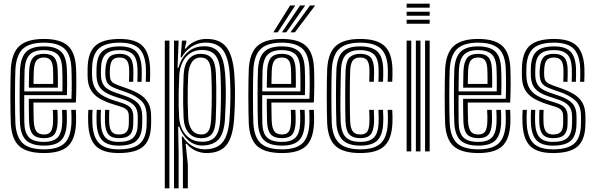

<svg xmlns="http://www.w3.org/2000/svg" viewBox="-20 -820 3220 1040"><path d="M218.8 9Q126.2 9 84.6 -28.3Q43 -65.7 38.5 -151.5Q37.5 -176.2 36.9 -215.7Q36.2 -255.1 36.2 -299.1Q36.2 -343 36.9 -382.4Q37.5 -421.7 38.6 -446.1Q43.8 -534.9 86.4 -572Q128.9 -609 217.2 -609Q306.1 -609 347 -572.7Q387.9 -536.4 391.9 -451Q392.7 -432.5 393.1 -410.5Q393.5 -388.5 393.4 -364.3Q393.4 -340.1 392.8 -314.8Q392.2 -289.6 390.9 -264.6H161.1Q161.2 -245.1 161.5 -225.4Q161.7 -205.6 162.1 -188.9Q162.6 -172.2 162.9 -161.4Q165 -124.6 177.5 -108.1Q190 -91.6 218.8 -91.6Q243.6 -91.6 254.5 -106.5Q265.5 -121.5 267.2 -157.8Q267.8 -167.8 267.6 -185Q267.3 -202.1 266.2 -224.9H291.2Q292.3 -202.6 292.5 -185Q292.8 -167.4 292.2 -156.7Q290.1 -110.2 273.2 -90.8Q256.3 -71.5 218.8 -71.5Q177.2 -71.5 158.5 -91.5Q139.9 -111.5 137.7 -158.6Q137.2 -173.2 136.8 -193.7Q136.4 -214.3 136.2 -237.9Q136.1 -261.5 136.1 -284.7H367Q367.8 -305.6 368.2 -327.5Q368.6 -349.4 368.6 -371Q368.5 -392.6 368.1 -412.6Q367.8 -432.6 366.9 -449.9Q363.3 -525.6 328.1 -557.2Q292.9 -588.9 217.2 -588.9Q140.5 -588.9 104.3 -555.8Q68.2 -522.8 63.5 -444.7Q62.3 -419.2 61.7 -379.4Q61.2 -339.5 61.2 -295.9Q61.2 -252.3 61.8 -214.2Q62.5 -176.2 63.3 -154.1Q67.4 -78.2 102.6 -44.7Q137.9 -11.1 218.8 -11.1Q295 -11.1 329.2 -43.9Q363.3 -76.6 366.9 -152.8Q367.4 -163.9 367.3 -176Q367.3 -188.2 366.9 -200.8Q366.5 -213.3 365.9 -224.9H390.9Q391.7 -208.7 392.2 -188.9Q392.7 -169.1 391.9 -151.9Q387.9 -65.3 347.8 -28.1Q307.7 9 218.8 9ZM218.8 -31.2Q152.7 -31.2 122.2 -59.5Q91.8 -87.7 88.2 -155Q87.2 -177.9 86.7 -216.1Q86.2 -254.4 86.2 -297.7Q86.2 -341 86.7 -380Q87.2 -419 88.4 -443.1Q92.5 -510.8 122.5 -539.8Q152.4 -568.8 217.2 -568.8Q279.4 -568.8 309.2 -541.9Q338.9 -515.1 341.9 -449.2Q342.9 -431.1 343.3 -408Q343.7 -384.9 343.6 -358.7Q343.6 -332.6 342.6 -304.8H111.3Q111.1 -259.9 111.2 -225.7Q111.3 -191.4 111.8 -156.8Q112.7 -100.2 137.2 -75.8Q161.6 -51.3 218.8 -51.3Q266.1 -51.3 290.1 -73.4Q314.2 -95.5 317 -154.2Q317.5 -169.1 317.3 -186.9Q317 -204.6 316 -224.9H340.9Q341.8 -206.6 342.3 -188.5Q342.7 -170.4 341.9 -153.5Q338.9 -87.5 310.5 -59.4Q282.1 -31.2 218.8 -31.2ZM111.5 -325H318.1Q318.6 -349.5 318.5 -371.7Q318.5 -393.9 318.1 -413.4Q317.7 -432.8 317 -448.7Q314.4 -506.6 289 -527.7Q263.6 -548.7 217.2 -548.7Q165.7 -548.7 141.2 -524.3Q116.7 -499.9 113.2 -441.4Q112.8 -428.2 112.3 -395.6Q111.8 -363.1 111.5 -325ZM136.3 -345.1Q136.5 -361 136.7 -378.4Q137 -395.7 137.4 -411.8Q137.8 -427.9 138.2 -439.9Q141.1 -488 159.5 -508.3Q177.9 -528.5 217.2 -528.5Q256.1 -528.5 273.2 -509.3Q290.3 -490.1 292.2 -446.1Q292.7 -435.5 293.1 -419.3Q293.5 -403.1 293.6 -383.8Q293.6 -364.6 293.3 -345.1ZM161.5 -365.2H268.2Q268.5 -380.8 268.3 -396.2Q268.2 -411.5 267.9 -424.5Q267.6 -437.4 267.2 -445.3Q265.7 -479.3 254.1 -493.9Q242.6 -508.4 217.2 -508.4Q190.2 -508.4 177.7 -492.6Q165.2 -476.7 163.1 -438.8Q162.8 -429.2 162.5 -418.1Q162.2 -407 161.9 -393.9Q161.7 -380.8 161.5 -365.2Z M623 9Q538.4 9 500 -28.2Q461.5 -65.5 457.7 -151.9Q457 -169.6 457.1 -189.7Q457.1 -209.7 458.5 -224.9H481.3Q480.1 -210.5 479.9 -190.8Q479.8 -171.1 480.4 -153.2Q483.8 -77.1 516.9 -44.1Q550 -11.1 623 -11.1Q704 -11.1 738.8 -43.2Q773.7 -75.4 774.3 -148.7Q774.5 -155.6 774.5 -162.3Q774.5 -169 774.5 -175.9Q774.5 -182.7 774.5 -189.5Q774.5 -246.9 744.5 -274.9Q714.5 -302.9 661 -321.4L615.4 -337.3Q589.9 -346.3 576.4 -356.2Q563 -366.1 557.8 -378.7Q552.5 -391.3 551.1 -408.3Q550.2 -416.3 550.4 -426Q550.6 -435.6 551.1 -445.3Q554.2 -489.9 570.7 -509.2Q587.3 -528.5 628.6 -528.5Q662.7 -528.5 681.5 -511.1Q700.3 -493.7 702.2 -446.5Q702.7 -435.1 702.4 -416.4Q702.1 -397.7 701.4 -376.9H678.7Q679.4 -396.7 679.7 -414.6Q680 -432.5 679.5 -445.4Q678.2 -479.3 666.2 -493.8Q654.1 -508.4 628.6 -508.4Q600.2 -508.4 588.6 -493.8Q577.1 -479.2 575.3 -445.3Q574.8 -435 574.7 -426.3Q574.7 -417.5 575.3 -408.3Q576.4 -391.8 582.1 -382.6Q587.9 -373.3 598.1 -367.9Q608.4 -362.6 622.4 -357.3L666.9 -341.5Q705 -328.2 734.7 -310.7Q764.4 -293.3 781.5 -264.8Q798.6 -236.4 798.6 -189.5Q798.6 -182.3 798.7 -175.6Q798.7 -169 798.7 -162.3Q798.6 -155.7 798.4 -148.6Q797.8 -65.1 757.6 -28Q717.3 9 623 9ZM623 -31.2Q561.2 -31.2 533.7 -60.1Q506.2 -88.9 503.2 -154.1Q502.7 -169.5 502.7 -188.8Q502.7 -208.2 504 -224.9H526.8Q525.6 -208.2 525.6 -189Q525.5 -169.8 526 -155.3Q528.3 -99.7 550.9 -75.5Q573.5 -51.3 623 -51.3Q678.6 -51.3 702 -74.5Q725.5 -97.6 726 -148.8Q726.2 -159.8 726.2 -169.5Q726.2 -179.2 726.2 -189.5Q726.2 -226.8 707.8 -247.4Q689.5 -268 649.4 -281.3L601.5 -297.1Q566.7 -308.6 545.6 -322.9Q524.5 -337.1 514.4 -357.5Q504.4 -378 502.8 -408.2Q502.4 -418.4 502.6 -427.6Q502.7 -436.8 502.8 -445.4Q503.1 -511.1 532.2 -539.9Q561.2 -568.8 628.6 -568.8Q689.4 -568.8 717.1 -541.1Q744.8 -513.4 747.5 -449.3Q748 -434.5 747.9 -417Q747.8 -399.5 746.8 -376.9H724Q724.9 -398.9 725.2 -415.7Q725.5 -432.5 724.8 -448.9Q722.5 -505.4 698.4 -527Q674.2 -548.7 628.6 -548.7Q574.3 -548.7 550.8 -524.5Q527.2 -500.4 527 -445.4Q526.9 -436.3 526.7 -427.1Q526.6 -417.9 527 -408.2Q528.5 -383.2 537 -366.5Q545.5 -349.7 562.9 -338.2Q580.3 -326.7 608.4 -317.2L655.3 -301.3Q704.4 -284.9 727.4 -260.3Q750.3 -235.7 750.3 -189.5Q750.3 -179.2 750.4 -169.1Q750.4 -158.9 750.1 -148.8Q749.6 -86.4 720.4 -58.8Q691.3 -31.2 623 -31.2ZM623 -71.5Q585.7 -71.5 568.1 -91.1Q550.6 -110.7 548.7 -156.4Q548.3 -170.1 548.3 -188.6Q548.3 -207.1 549.3 -224.9H572Q571 -208.6 571 -190.7Q570.9 -172.7 571.4 -158.1Q572.9 -122.4 585 -107Q597 -91.6 623 -91.6Q652.6 -91.6 664.9 -105.3Q677.2 -119.1 677.7 -148.9Q678 -159.7 677.9 -169.4Q677.9 -179.2 677.9 -189.5Q677.9 -213 667.3 -224Q656.7 -235 637.7 -241.1L587.4 -257Q549.8 -269 519.8 -286.2Q489.8 -303.3 472.3 -332.3Q454.8 -361.3 454.5 -408.1Q454.3 -418.7 454.4 -428.2Q454.4 -437.6 454.5 -445.5Q454.8 -532.8 495.1 -570.9Q535.3 -609 628.6 -609Q713 -609 751.1 -572.4Q789.2 -535.8 793 -451.1Q793.7 -434.3 793.4 -414.6Q793.1 -394.9 792.2 -376.9H769.5Q770.2 -393 770.6 -413.1Q771 -433.3 770.3 -449.9Q766.9 -524.4 734 -556.7Q701.1 -588.9 628.6 -588.9Q548.2 -588.9 513.6 -555.5Q479 -522 478.7 -445.5Q478.6 -436.3 478.4 -427.1Q478.3 -417.9 478.7 -408.1Q480.2 -371 492.9 -346.5Q505.7 -321.9 530.8 -305.7Q556 -289.5 594.4 -277L643.6 -261.2Q676.9 -250.4 689.5 -233.5Q702 -216.7 702 -189.5Q702 -182.9 702 -176.3Q702.1 -169.7 702 -163.1Q702 -156.4 701.8 -148.9Q701.4 -108 683.3 -89.7Q665.2 -71.5 623 -71.5Z M970.8 200V38.7L964.8 -79.9H970.7Q989.2 -48.5 1020.8 -29.9Q1052.5 -11.3 1089.1 -11.3Q1154.6 -11.3 1185.7 -49.4Q1216.8 -87.4 1223.1 -172.8Q1226.3 -219.2 1227.4 -260.1Q1228.6 -301.1 1227.8 -340.8Q1227 -380.6 1223.9 -423.3Q1217.2 -509.3 1187.2 -549.2Q1157.2 -589.2 1093.1 -589.2Q1051.7 -589.2 1017.7 -567Q983.7 -544.9 964.3 -509.6H958.6L965.6 -600H989.3V-591.6L980.7 -556.7H985.7Q1005.4 -581.9 1034.9 -595.5Q1064.4 -609.1 1098.6 -609.1Q1171.6 -609.1 1206.3 -564.7Q1240.9 -520.4 1248.8 -423Q1252 -381.7 1252.6 -341.5Q1253.3 -301.3 1252.1 -260.1Q1251 -218.9 1248 -174.1Q1241.1 -77.3 1206.6 -34.2Q1172.1 9 1098.8 9Q1067 9 1038.9 -4.1Q1010.8 -17.3 991.1 -41.5H985.3L997.4 71.5V200ZM872.6 200V-600H897.6V200ZM922.6 200V-600H947.5L941.7 -454L947.3 -453.8Q959.8 -503.6 995.8 -536.5Q1031.7 -569.4 1086.2 -569.4Q1139.9 -569.4 1166.5 -535Q1193 -500.7 1199.2 -423.2Q1202.3 -381.4 1202.9 -341.9Q1203.6 -302.4 1202.4 -261.3Q1201.3 -220.1 1198.4 -172.9Q1193.1 -97.3 1164.4 -65.4Q1135.6 -33.5 1079 -31.8Q1033.4 -30.7 1000.3 -59.6Q967.1 -88.5 950.6 -134.1H944.9L947.5 4.1V200ZM1074.7 -52.1Q1124.8 -52.1 1147.4 -81.3Q1170 -110.5 1173.4 -173.5Q1176.3 -232.5 1176.8 -293.5Q1177.4 -354.5 1174.3 -422Q1170.9 -489.9 1147.3 -519.7Q1123.7 -549.5 1073.4 -549.5Q1035.8 -549.5 1009.2 -531.1Q982.7 -512.7 968 -482Q953.4 -451.3 951.1 -414.2Q949 -368.5 948 -327.3Q947.1 -286.1 947.7 -249.6Q948.4 -213.1 950.4 -181.1Q953.3 -144.8 968.6 -115.6Q983.9 -86.4 1010.8 -69.3Q1037.7 -52.1 1074.7 -52.1ZM1071.2 -71.3Q1025.9 -71.3 1001.5 -100.7Q977.2 -130 974.5 -180.9Q972.7 -219.1 972.1 -257.8Q971.5 -296.5 972.3 -335.7Q973 -374.9 974.7 -414.5Q977.6 -471.6 1002.5 -500Q1027.5 -528.3 1067.1 -528.3Q1106.7 -528.3 1126.8 -504.4Q1146.9 -480.5 1149.5 -423Q1151.2 -383 1151.5 -343.1Q1151.8 -303.2 1151.2 -261.4Q1150.5 -219.6 1148.7 -173.9Q1146.5 -118 1127.8 -94.6Q1109.1 -71.3 1071.2 -71.3ZM1071.1 -91.6Q1097.2 -91.6 1109.4 -111.1Q1121.6 -130.6 1123.7 -174.7Q1127 -242.7 1127.2 -300.7Q1127.4 -358.8 1124.5 -423Q1122.4 -467.7 1109.1 -488.1Q1095.7 -508.4 1067.1 -508.4Q1036.2 -508.4 1019.2 -483.1Q1002.2 -457.8 999.4 -414.1Q997.6 -378.9 996.9 -339.6Q996.1 -300.3 996.8 -259.8Q997.4 -219.3 999.4 -180.3Q1001.8 -139.4 1020 -115.5Q1038.2 -91.6 1071.1 -91.6Z M1507.8 9Q1415.2 9 1373.6 -28.3Q1332 -65.7 1327.5 -151.5Q1326.5 -176.2 1325.9 -215.7Q1325.2 -255.1 1325.2 -299.1Q1325.2 -343 1325.9 -382.4Q1326.5 -421.7 1327.6 -446.1Q1332.8 -534.9 1375.4 -572Q1417.9 -609 1506.2 -609Q1595.1 -609 1636 -572.7Q1676.9 -536.4 1680.9 -451Q1681.7 -432.5 1682.1 -410.5Q1682.5 -388.5 1682.4 -364.3Q1682.4 -340.1 1681.8 -314.8Q1681.2 -289.6 1679.9 -264.6H1450.1Q1450.2 -245.1 1450.5 -225.4Q1450.7 -205.6 1451.1 -188.9Q1451.6 -172.2 1451.9 -161.4Q1454 -124.6 1466.5 -108.1Q1479 -91.6 1507.8 -91.6Q1532.6 -91.6 1543.5 -106.5Q1554.5 -121.5 1556.2 -157.8Q1556.8 -167.8 1556.6 -185Q1556.3 -202.1 1555.2 -224.9H1580.2Q1581.3 -202.6 1581.5 -185Q1581.8 -167.4 1581.2 -156.7Q1579.1 -110.2 1562.2 -90.8Q1545.3 -71.5 1507.8 -71.5Q1466.2 -71.5 1447.5 -91.5Q1428.9 -111.5 1426.7 -158.6Q1426.2 -173.2 1425.8 -193.7Q1425.4 -214.3 1425.2 -237.9Q1425.1 -261.5 1425.1 -284.7H1656Q1656.8 -305.6 1657.2 -327.5Q1657.6 -349.4 1657.6 -371Q1657.5 -392.6 1657.1 -412.6Q1656.8 -432.6 1655.9 -449.9Q1652.3 -525.6 1617.1 -557.2Q1581.9 -588.9 1506.2 -588.9Q1429.5 -588.9 1393.3 -555.8Q1357.2 -522.8 1352.5 -444.7Q1351.3 -419.2 1350.7 -379.4Q1350.2 -339.5 1350.2 -295.9Q1350.2 -252.3 1350.8 -214.2Q1351.5 -176.2 1352.3 -154.1Q1356.4 -78.2 1391.6 -44.7Q1426.9 -11.1 1507.8 -11.1Q1584 -11.1 1618.2 -43.9Q1652.3 -76.6 1655.9 -152.8Q1656.4 -163.9 1656.3 -176Q1656.3 -188.2 1655.9 -200.8Q1655.5 -213.3 1654.9 -224.9H1679.9Q1680.7 -208.7 1681.2 -188.9Q1681.7 -169.1 1680.9 -151.9Q1676.9 -65.3 1636.8 -28.1Q1596.7 9 1507.8 9ZM1507.8 -31.2Q1441.7 -31.2 1411.2 -59.5Q1380.8 -87.7 1377.2 -155Q1376.2 -177.9 1375.7 -216.1Q1375.2 -254.4 1375.2 -297.7Q1375.2 -341 1375.7 -380Q1376.2 -419 1377.4 -443.1Q1381.5 -510.8 1411.5 -539.8Q1441.4 -568.8 1506.2 -568.8Q1568.4 -568.8 1598.2 -541.9Q1627.9 -515.1 1630.9 -449.2Q1631.9 -431.1 1632.3 -408Q1632.7 -384.9 1632.6 -358.7Q1632.6 -332.6 1631.6 -304.8H1400.3Q1400.1 -259.9 1400.2 -225.7Q1400.3 -191.4 1400.8 -156.8Q1401.7 -100.2 1426.2 -75.8Q1450.6 -51.3 1507.8 -51.3Q1555.1 -51.3 1579.1 -73.4Q1603.2 -95.5 1606 -154.2Q1606.5 -169.1 1606.3 -186.9Q1606 -204.6 1605 -224.9H1629.9Q1630.8 -206.6 1631.3 -188.5Q1631.7 -170.4 1630.9 -153.5Q1627.9 -87.5 1599.5 -59.4Q1571.1 -31.2 1507.8 -31.2ZM1400.5 -325H1607.1Q1607.6 -349.5 1607.5 -371.7Q1607.5 -393.9 1607.1 -413.4Q1606.7 -432.8 1606 -448.7Q1603.4 -506.6 1578 -527.7Q1552.6 -548.7 1506.2 -548.7Q1454.7 -548.7 1430.2 -524.3Q1405.7 -499.9 1402.2 -441.4Q1401.8 -428.2 1401.3 -395.6Q1400.8 -363.1 1400.5 -325ZM1425.3 -345.1Q1425.5 -361 1425.7 -378.4Q1426 -395.7 1426.4 -411.8Q1426.8 -427.9 1427.2 -439.9Q1430.1 -488 1448.5 -508.3Q1466.9 -528.5 1506.2 -528.5Q1545.1 -528.5 1562.2 -509.3Q1579.3 -490.1 1581.2 -446.1Q1581.7 -435.5 1582.1 -419.3Q1582.5 -403.1 1582.6 -383.8Q1582.6 -364.6 1582.3 -345.1ZM1450.5 -365.2H1557.2Q1557.5 -380.8 1557.3 -396.2Q1557.2 -411.5 1556.9 -424.5Q1556.6 -437.4 1556.2 -445.3Q1554.7 -479.3 1543.1 -493.9Q1531.6 -508.4 1506.2 -508.4Q1479.2 -508.4 1466.7 -492.6Q1454.2 -476.7 1452.1 -438.8Q1451.8 -429.2 1451.5 -418.1Q1451.2 -407 1450.9 -393.9Q1450.7 -380.8 1450.5 -365.2ZM1460.5 -645 1551.4 -790.3H1579.2L1484.4 -645ZM1553.3 -645 1659.3 -790.3H1687.1L1577.3 -645ZM1507 -645 1605.4 -790.3H1633.1L1530.8 -645Z M1932.2 9Q1840 9 1798.4 -28.3Q1756.8 -65.6 1752.2 -151.5Q1751.2 -176.2 1750.6 -215.7Q1750 -255.1 1750 -299.1Q1750 -343 1750.6 -382.4Q1751.2 -421.7 1752.3 -446.1Q1757.6 -535 1800 -572Q1842.3 -609 1930.5 -609Q2020.1 -609 2061.1 -572.7Q2102 -536.3 2105.6 -451.1Q2106.2 -434.8 2105.9 -414.3Q2105.5 -393.9 2104.6 -377.1H2079.7Q2080.5 -394 2080.9 -413.3Q2081.3 -432.6 2080.7 -450.1Q2077.4 -524.5 2042.7 -556.7Q2008 -588.9 1930.5 -588.9Q1854.1 -588.9 1818 -555.9Q1781.9 -523 1777.3 -444.7Q1776 -419.1 1775.5 -379.3Q1775 -339.5 1775 -295.8Q1775 -252.1 1775.6 -214.1Q1776.2 -176.1 1777 -154.1Q1780.7 -80.9 1816.2 -46Q1851.7 -11.1 1932.2 -11.1Q2008.5 -11.1 2042.8 -44Q2077.2 -76.9 2080.7 -152.7Q2081.4 -169.4 2081.3 -185.1Q2081.2 -200.7 2079.7 -224.9H2104.6Q2106 -203.2 2106.2 -187.1Q2106.4 -171.1 2105.6 -151.9Q2101.7 -65.7 2061.5 -28.3Q2021.3 9 1932.2 9ZM1932.2 -31.2Q1865.9 -31.2 1835.5 -62.2Q1805.1 -93.1 1802 -155Q1801 -177.9 1800.5 -216.2Q1799.9 -254.5 1799.9 -297.9Q1799.9 -341.3 1800.5 -380.3Q1801 -419.2 1802.2 -443.2Q1806.3 -511.2 1836.3 -540Q1866.2 -568.8 1930.5 -568.8Q1993.3 -568.8 2023.2 -541.8Q2053.1 -514.9 2055.7 -449.4Q2056.3 -433.8 2055.9 -415Q2055.6 -396.2 2054.7 -377.1H2029.7Q2030.6 -397.2 2031 -415.6Q2031.3 -433.9 2030.7 -448.8Q2028.6 -505.6 2003.6 -527.1Q1978.6 -548.7 1930.5 -548.7Q1882 -548.7 1856.2 -525.8Q1830.4 -502.9 1826.9 -441.4Q1826.3 -426.8 1825.5 -392.4Q1824.7 -357.9 1824.2 -314.9Q1823.6 -271.9 1823.8 -230.5Q1823.9 -189.2 1825.3 -160.8Q1828.8 -99.5 1854.6 -75.4Q1880.4 -51.3 1932.2 -51.3Q1979.7 -51.3 2003.9 -73.6Q2028.1 -95.9 2030.7 -154Q2031.3 -168.5 2031.3 -183.5Q2031.2 -198.5 2029.7 -224.9H2054.7Q2056.4 -197.2 2056.3 -183Q2056.3 -168.7 2055.7 -153.4Q2052.7 -87.9 2024.2 -59.5Q1995.6 -31.2 1932.2 -31.2ZM1932.2 -71.5Q1891.9 -71.5 1872.8 -91.6Q1853.6 -111.8 1851.5 -161.5Q1850.7 -184.9 1850.2 -222.4Q1849.8 -260 1849.8 -301.7Q1849.8 -343.4 1850.4 -380.4Q1850.9 -417.4 1851.9 -439.9Q1854.8 -491.9 1874.8 -510.2Q1894.7 -528.5 1930.5 -528.5Q1968.9 -528.5 1986.7 -509.8Q2004.4 -491 2006 -446.5Q2006.4 -436.2 2006.2 -419Q2006 -401.9 2004.8 -377.1H1980Q1980.9 -399.5 1981.1 -417Q1981.4 -434.5 1981 -445.5Q1979.8 -479 1968.4 -493.7Q1957 -508.4 1930.5 -508.4Q1904.4 -508.4 1891.7 -493.1Q1879 -477.7 1876.9 -438.6Q1875.9 -416.2 1875.3 -379Q1874.8 -341.9 1874.8 -300.2Q1874.8 -258.5 1875.3 -221.4Q1875.8 -184.2 1876.7 -161.6Q1878.8 -123.7 1891.5 -107.6Q1904.3 -91.6 1932.2 -91.6Q1958.3 -91.6 1969 -106.8Q1979.8 -122 1980.8 -156.8Q1981.3 -171.2 1981.3 -183.7Q1981.3 -196.3 1979.8 -224.9H2004.8Q2006.1 -201.2 2006.3 -184.6Q2006.5 -167.9 2006 -156.6Q2003.9 -110.5 1986.9 -91Q1969.9 -71.5 1932.2 -71.5Z M2182.6 -778.3V-800H2307.4V-778.3ZM2182.6 -691.3V-713.1H2307.4V-691.3ZM2182.6 -734.8V-756.5H2307.4V-734.8ZM2282.5 0V-600H2307.4V0ZM2182.6 0V-600H2207.6V0ZM2232.6 0V-600H2257.5V0Z M2571.3 9Q2478.7 9 2437.1 -28.3Q2395.5 -65.7 2391 -151.5Q2390 -176.2 2389.4 -215.7Q2388.7 -255.1 2388.7 -299.1Q2388.7 -343 2389.4 -382.4Q2390 -421.7 2391.1 -446.1Q2396.3 -534.9 2438.9 -572Q2481.4 -609 2569.7 -609Q2658.6 -609 2699.5 -572.7Q2740.4 -536.4 2744.4 -451Q2745.2 -432.5 2745.6 -410.5Q2746 -388.5 2745.9 -364.3Q2745.9 -340.1 2745.3 -314.8Q2744.7 -289.6 2743.4 -264.6H2513.6Q2513.7 -245.1 2514 -225.4Q2514.2 -205.6 2514.6 -188.9Q2515.1 -172.2 2515.4 -161.4Q2517.5 -124.6 2530 -108.1Q2542.5 -91.6 2571.3 -91.6Q2596.1 -91.6 2607 -106.5Q2618 -121.5 2619.7 -157.8Q2620.3 -167.8 2620.1 -185Q2619.8 -202.1 2618.7 -224.9H2643.7Q2644.8 -202.6 2645 -185Q2645.3 -167.4 2644.7 -156.7Q2642.6 -110.2 2625.7 -90.8Q2608.8 -71.5 2571.3 -71.5Q2529.7 -71.5 2511 -91.5Q2492.4 -111.5 2490.2 -158.6Q2489.7 -173.2 2489.3 -193.7Q2488.9 -214.3 2488.7 -237.9Q2488.6 -261.5 2488.6 -284.7H2719.5Q2720.3 -305.6 2720.7 -327.5Q2721.1 -349.4 2721.1 -371Q2721 -392.6 2720.6 -412.6Q2720.3 -432.6 2719.4 -449.9Q2715.8 -525.6 2680.6 -557.2Q2645.4 -588.9 2569.7 -588.9Q2493 -588.9 2456.8 -555.8Q2420.7 -522.8 2416 -444.7Q2414.8 -419.2 2414.2 -379.4Q2413.7 -339.5 2413.7 -295.9Q2413.7 -252.3 2414.3 -214.2Q2415 -176.2 2415.8 -154.1Q2419.9 -78.2 2455.1 -44.7Q2490.4 -11.1 2571.3 -11.1Q2647.5 -11.1 2681.7 -43.9Q2715.8 -76.6 2719.4 -152.8Q2719.9 -163.9 2719.8 -176Q2719.8 -188.2 2719.4 -200.8Q2719 -213.3 2718.4 -224.9H2743.4Q2744.2 -208.7 2744.7 -188.9Q2745.2 -169.1 2744.4 -151.9Q2740.4 -65.3 2700.3 -28.1Q2660.2 9 2571.3 9ZM2571.3 -31.2Q2505.2 -31.2 2474.7 -59.5Q2444.3 -87.7 2440.7 -155Q2439.7 -177.9 2439.2 -216.1Q2438.7 -254.4 2438.7 -297.7Q2438.7 -341 2439.2 -380Q2439.7 -419 2440.9 -443.1Q2445 -510.8 2475 -539.8Q2504.9 -568.8 2569.7 -568.8Q2631.9 -568.8 2661.7 -541.9Q2691.4 -515.1 2694.4 -449.2Q2695.4 -431.1 2695.8 -408Q2696.2 -384.9 2696.1 -358.7Q2696.1 -332.6 2695.1 -304.8H2463.8Q2463.6 -259.9 2463.7 -225.7Q2463.8 -191.4 2464.3 -156.8Q2465.2 -100.2 2489.7 -75.8Q2514.1 -51.3 2571.3 -51.3Q2618.6 -51.3 2642.6 -73.4Q2666.7 -95.5 2669.5 -154.2Q2670 -169.1 2669.8 -186.9Q2669.5 -204.6 2668.5 -224.9H2693.4Q2694.3 -206.6 2694.8 -188.5Q2695.2 -170.4 2694.4 -153.5Q2691.4 -87.5 2663 -59.4Q2634.6 -31.2 2571.3 -31.2ZM2464 -325H2670.6Q2671.1 -349.5 2671 -371.7Q2671 -393.9 2670.6 -413.4Q2670.2 -432.8 2669.5 -448.7Q2666.9 -506.6 2641.5 -527.7Q2616.1 -548.7 2569.7 -548.7Q2518.2 -548.7 2493.7 -524.3Q2469.2 -499.9 2465.7 -441.4Q2465.3 -428.2 2464.8 -395.6Q2464.3 -363.1 2464 -325ZM2488.8 -345.1Q2489 -361 2489.2 -378.4Q2489.5 -395.7 2489.9 -411.8Q2490.3 -427.9 2490.7 -439.9Q2493.6 -488 2512 -508.3Q2530.4 -528.5 2569.7 -528.5Q2608.6 -528.5 2625.7 -509.3Q2642.8 -490.1 2644.7 -446.1Q2645.2 -435.5 2645.6 -419.3Q2646 -403.1 2646.1 -383.8Q2646.1 -364.6 2645.8 -345.1ZM2514 -365.2H2620.7Q2621 -380.8 2620.8 -396.2Q2620.7 -411.5 2620.4 -424.5Q2620.1 -437.4 2619.7 -445.3Q2618.2 -479.3 2606.6 -493.9Q2595.1 -508.4 2569.7 -508.4Q2542.7 -508.4 2530.2 -492.6Q2517.7 -476.7 2515.6 -438.8Q2515.3 -429.2 2515 -418.1Q2514.7 -407 2514.4 -393.9Q2514.2 -380.8 2514 -365.2Z M2975.5 9Q2890.9 9 2852.5 -28.2Q2814 -65.5 2810.2 -151.9Q2809.5 -169.6 2809.6 -189.7Q2809.6 -209.7 2811 -224.9H2833.8Q2832.6 -210.5 2832.4 -190.8Q2832.3 -171.1 2832.9 -153.2Q2836.3 -77.1 2869.4 -44.1Q2902.5 -11.1 2975.5 -11.1Q3056.5 -11.1 3091.3 -43.2Q3126.2 -75.4 3126.8 -148.7Q3127 -155.6 3127 -162.3Q3127 -169 3127 -175.9Q3127 -182.7 3127 -189.5Q3127 -246.9 3097 -274.9Q3067 -302.9 3013.5 -321.4L2967.9 -337.3Q2942.4 -346.3 2928.9 -356.2Q2915.5 -366.1 2910.3 -378.7Q2905 -391.3 2903.6 -408.3Q2902.7 -416.3 2902.9 -426Q2903.1 -435.6 2903.6 -445.3Q2906.7 -489.9 2923.2 -509.2Q2939.8 -528.5 2981.1 -528.5Q3015.2 -528.5 3034 -511.1Q3052.8 -493.7 3054.7 -446.5Q3055.2 -435.1 3054.9 -416.4Q3054.6 -397.7 3053.9 -376.9H3031.2Q3031.9 -396.7 3032.2 -414.6Q3032.5 -432.5 3032 -445.4Q3030.7 -479.3 3018.7 -493.8Q3006.6 -508.4 2981.1 -508.4Q2952.7 -508.4 2941.1 -493.8Q2929.6 -479.2 2927.8 -445.3Q2927.3 -435 2927.2 -426.3Q2927.2 -417.5 2927.8 -408.3Q2928.9 -391.8 2934.6 -382.6Q2940.4 -373.3 2950.6 -367.9Q2960.9 -362.6 2974.9 -357.3L3019.4 -341.5Q3057.5 -328.2 3087.2 -310.7Q3116.9 -293.3 3134 -264.8Q3151.1 -236.4 3151.1 -189.5Q3151.1 -182.3 3151.2 -175.6Q3151.2 -169 3151.2 -162.3Q3151.1 -155.7 3150.9 -148.6Q3150.3 -65.1 3110.1 -28Q3069.8 9 2975.5 9ZM2975.5 -31.2Q2913.7 -31.2 2886.2 -60.1Q2858.7 -88.9 2855.7 -154.1Q2855.2 -169.5 2855.2 -188.8Q2855.2 -208.2 2856.5 -224.9H2879.3Q2878.1 -208.2 2878.1 -189Q2878 -169.8 2878.5 -155.3Q2880.8 -99.7 2903.4 -75.5Q2926 -51.3 2975.5 -51.3Q3031.1 -51.3 3054.5 -74.5Q3078 -97.6 3078.5 -148.8Q3078.7 -159.8 3078.7 -169.5Q3078.7 -179.2 3078.7 -189.5Q3078.7 -226.8 3060.3 -247.4Q3042 -268 3001.9 -281.3L2954 -297.1Q2919.2 -308.6 2898.1 -322.9Q2877 -337.1 2866.9 -357.5Q2856.9 -378 2855.3 -408.2Q2854.9 -418.4 2855.1 -427.6Q2855.2 -436.8 2855.3 -445.4Q2855.6 -511.1 2884.7 -539.9Q2913.7 -568.8 2981.1 -568.8Q3041.9 -568.8 3069.6 -541.1Q3097.3 -513.4 3100 -449.3Q3100.5 -434.5 3100.4 -417Q3100.3 -399.5 3099.3 -376.9H3076.5Q3077.4 -398.9 3077.7 -415.7Q3078 -432.5 3077.3 -448.9Q3075 -505.4 3050.9 -527Q3026.7 -548.7 2981.1 -548.7Q2926.8 -548.7 2903.3 -524.5Q2879.7 -500.4 2879.5 -445.4Q2879.4 -436.3 2879.2 -427.1Q2879.1 -417.9 2879.5 -408.2Q2881 -383.2 2889.5 -366.5Q2898 -349.7 2915.4 -338.2Q2932.8 -326.7 2960.9 -317.2L3007.8 -301.3Q3056.9 -284.9 3079.9 -260.3Q3102.8 -235.7 3102.8 -189.5Q3102.8 -179.2 3102.9 -169.1Q3102.9 -158.9 3102.6 -148.8Q3102.1 -86.4 3072.9 -58.8Q3043.8 -31.2 2975.5 -31.2ZM2975.5 -71.5Q2938.2 -71.5 2920.6 -91.1Q2903.1 -110.7 2901.2 -156.4Q2900.8 -170.1 2900.8 -188.6Q2900.8 -207.1 2901.8 -224.9H2924.5Q2923.5 -208.6 2923.5 -190.7Q2923.4 -172.7 2923.9 -158.1Q2925.4 -122.4 2937.5 -107Q2949.5 -91.6 2975.5 -91.6Q3005.1 -91.6 3017.4 -105.3Q3029.7 -119.1 3030.2 -148.9Q3030.5 -159.7 3030.4 -169.4Q3030.4 -179.2 3030.4 -189.5Q3030.4 -213 3019.8 -224Q3009.2 -235 2990.2 -241.1L2939.9 -257Q2902.3 -269 2872.3 -286.2Q2842.3 -303.3 2824.8 -332.3Q2807.3 -361.3 2807 -408.1Q2806.8 -418.7 2806.9 -428.2Q2806.9 -437.6 2807 -445.5Q2807.3 -532.8 2847.6 -570.9Q2887.8 -609 2981.1 -609Q3065.5 -609 3103.6 -572.4Q3141.7 -535.8 3145.5 -451.1Q3146.2 -434.3 3145.9 -414.6Q3145.6 -394.9 3144.7 -376.9H3122Q3122.7 -393 3123.1 -413.1Q3123.5 -433.3 3122.8 -449.9Q3119.4 -524.4 3086.5 -556.7Q3053.6 -588.9 2981.1 -588.9Q2900.7 -588.9 2866.1 -555.5Q2831.5 -522 2831.2 -445.5Q2831.1 -436.3 2830.9 -427.1Q2830.8 -417.9 2831.2 -408.1Q2832.7 -371 2845.4 -346.5Q2858.2 -321.9 2883.3 -305.7Q2908.5 -289.5 2946.9 -277L2996.1 -261.2Q3029.4 -250.4 3042 -233.5Q3054.5 -216.7 3054.5 -189.5Q3054.5 -182.9 3054.5 -176.3Q3054.6 -169.7 3054.5 -163.1Q3054.5 -156.4 3054.3 -148.9Q3053.9 -108 3035.8 -89.7Q3017.7 -71.5 2975.5 -71.5Z"/></svg>

Font: Big Shoulders Inline Thin
Style: Regular
Weight: 100
Designer: Patric King
Foundry: XO Type Co
Version: Version 2.002